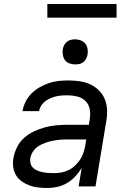

<svg xmlns="http://www.w3.org/2000/svg" viewBox="-20 -929 640 957"><path d="M216 8Q193 8 170.5 5.5Q148 3 127.5 -4.5Q107 -12 89 -24.5Q71 -37 60 -55.5Q49 -74 46 -96.5Q43 -119 47 -142Q52 -169 65 -195.5Q78 -222 100.5 -242Q123 -262 150 -274.5Q177 -287 205 -294.5Q233 -302 261 -304.5Q289 -307 316 -307H423L428 -339Q432 -364 426.5 -388Q421 -412 404 -427.5Q387 -443 363.5 -448.5Q340 -454 315 -454Q301 -454 287 -453Q273 -452 258.5 -448.5Q244 -445 230.5 -439Q217 -433 205 -424Q193 -415 185 -402Q177 -389 175 -375H92Q96 -399 107.5 -422Q119 -445 137.5 -463.5Q156 -482 178.5 -494.5Q201 -507 224.5 -515Q248 -523 272.5 -525.5Q297 -528 321 -528Q349 -528 377 -524Q405 -520 429 -509Q453 -498 472 -479.5Q491 -461 501.5 -436.5Q512 -412 513.5 -384Q515 -356 510 -327L456 0H372L387 -92Q374 -70 355.5 -50Q337 -30 314 -16.5Q291 -3 266 2.5Q241 8 216 8ZM249 -66Q268 -66 287 -69.5Q306 -73 323.5 -82Q341 -91 356 -105.5Q371 -120 381.5 -137Q392 -154 397.5 -172.5Q403 -191 406 -210L410 -234H315Q297 -234 279.5 -232.5Q262 -231 244 -227.5Q226 -224 208 -218Q190 -212 173 -201.5Q156 -191 145 -174.5Q134 -158 131 -140Q129 -126 132.5 -113.5Q136 -101 145.5 -92Q155 -83 168 -78Q181 -73 194 -70.5Q207 -68 221 -67Q235 -66 249 -66ZM354 -608Q340 -608 326 -613Q312 -618 304 -629Q296 -640 293.5 -655Q291 -670 293 -685Q295 -695 300.5 -705Q306 -715 314.5 -721.5Q323 -728 333.5 -730.5Q344 -733 355 -733Q369 -733 383 -727.5Q397 -722 405.5 -711Q414 -700 416.5 -685Q419 -670 416 -655Q414 -645 408.5 -635Q403 -625 394.5 -618.5Q386 -612 375.5 -610Q365 -608 354 -608ZM216 -841V-909H561V-841Z"/></svg>

Font: Iosevka Aile Oblique
Style: Regular
Weight: 400
Italic angle: -9°
Designer: Belleve Invis
Foundry: Belleve Invis
Version: Version 31.1.0; ttfautohint (v1.8.4)